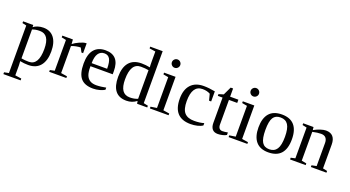

<svg xmlns="http://www.w3.org/2000/svg" viewBox="-58 -1386 4171 2290"><g transform="rotate(20 2027.0 -240.5)"><path d="M74.2 -424.8 22 -437V-459H150.9L151.9 -432.1Q172.4 -449.7 206.8 -460.4Q241.2 -471.2 276.9 -471.2Q364.7 -471.2 412.8 -410.2Q460.9 -349.1 460.9 -234.9Q460.9 -118.2 408.4 -54.2Q356 9.8 256.8 9.8Q201.7 9.8 151.9 -1Q154.8 34.2 154.8 54.2V178.2L234.9 189.9V212.9H16.1V189.9L74.2 178.2ZM373 -234.9Q373 -328.6 342.5 -374.3Q312 -419.9 250 -419.9Q192.9 -419.9 154.8 -403.8V-37.1Q198.2 -28.8 250 -28.8Q373 -28.8 373 -234.9Z M824.2 -471.2V-347.2H803.2L774.9 -400.9Q750.5 -400.9 717 -394.3Q683.6 -387.7 659.2 -377V-34.2L737.8 -22V0H520V-22L578.1 -34.2V-424.8L520 -437V-459H653.8L658.2 -401.9Q687.5 -426.3 737.5 -448.7Q787.6 -471.2 816.9 -471.2Z M960 -231V-222.2Q960 -154.8 974.9 -117.4Q989.7 -80.1 1020.8 -60.5Q1051.8 -41 1102.1 -41Q1128.4 -41 1164.6 -45.4Q1200.7 -49.8 1224.1 -55.2V-27.8Q1200.7 -12.7 1160.4 -1.5Q1120.1 9.8 1078.1 9.8Q971.2 9.8 921.6 -47.9Q872.1 -105.5 872.1 -232.9Q872.1 -353 922.4 -412.1Q972.7 -471.2 1065.9 -471.2Q1242.2 -471.2 1242.2 -271V-231ZM1065.9 -432.1Q1015.1 -432.1 988 -391.1Q960.9 -350.1 960.9 -270H1157.2Q1157.2 -357.4 1134.8 -394.8Q1112.3 -432.1 1065.9 -432.1Z M1629.9 -34.2Q1574.7 9.8 1501 9.8Q1313 9.8 1313 -225.1Q1313 -345.7 1366.2 -408.4Q1419.4 -471.2 1522.9 -471.2Q1575.7 -471.2 1629.9 -460Q1627 -476.1 1627 -541V-660.2L1549.8 -671.9V-693.8H1708V-34.2L1764.6 -22V0H1635.7ZM1400.9 -225.1Q1400.9 -132.3 1432.1 -86.7Q1463.4 -41 1527.8 -41Q1583 -41 1627 -60.1V-422.9Q1583.5 -431.2 1527.8 -431.2Q1400.9 -431.2 1400.9 -225.1Z M1961.9 -608.9Q1961.9 -587.4 1946.3 -571.8Q1930.7 -556.2 1908.7 -556.2Q1887.2 -556.2 1871.6 -571.8Q1856 -587.4 1856 -608.9Q1856 -630.9 1871.6 -646.5Q1887.2 -662.1 1908.7 -662.1Q1930.7 -662.1 1946.3 -646.5Q1961.9 -630.9 1961.9 -608.9ZM1957 -34.2 2035.6 -22V0H1797.9V-22L1876 -34.2V-424.8L1811 -437V-459H1957Z M2467.8 -27.8Q2443.8 -10.3 2401.9 -0.2Q2359.9 9.8 2315.9 9.8Q2092.8 9.8 2092.8 -232.9Q2092.8 -347.7 2149.7 -409.4Q2206.5 -471.2 2312.5 -471.2Q2378.4 -471.2 2456.5 -456.1V-328.1H2429.7L2408.7 -409.2Q2368.2 -432.1 2311.5 -432.1Q2180.7 -432.1 2180.7 -232.9Q2180.7 -129.4 2220.5 -85.2Q2260.3 -41 2343.8 -41Q2415 -41 2467.8 -57.1Z M2661.6 9.8Q2614.7 9.8 2591.6 -18.1Q2568.4 -45.9 2568.4 -96.2V-418H2508.3V-439.9L2569.3 -459L2618.7 -563H2649.4V-459H2754.4V-418H2649.4V-105Q2649.4 -73.2 2663.8 -57.1Q2678.2 -41 2701.7 -41Q2730 -41 2770.5 -48.8V-17.1Q2753.4 -5.4 2721.2 2.2Q2689 9.8 2661.6 9.8Z M2961.4 -608.9Q2961.4 -587.4 2945.8 -571.8Q2930.2 -556.2 2908.2 -556.2Q2886.7 -556.2 2871.1 -571.8Q2855.5 -587.4 2855.5 -608.9Q2855.5 -630.9 2871.1 -646.5Q2886.7 -662.1 2908.2 -662.1Q2930.2 -662.1 2945.8 -646.5Q2961.4 -630.9 2961.4 -608.9ZM2956.5 -34.2 3035.2 -22V0H2797.4V-22L2875.5 -34.2V-424.8L2810.5 -437V-459H2956.5Z M3516.1 -231.9Q3516.1 9.8 3301.3 9.8Q3197.8 9.8 3145 -52.2Q3092.3 -114.3 3092.3 -231.9Q3092.3 -348.1 3145 -409.7Q3197.8 -471.2 3305.2 -471.2Q3409.7 -471.2 3462.9 -410.9Q3516.1 -350.6 3516.1 -231.9ZM3428.2 -231.9Q3428.2 -337.4 3397.5 -384.8Q3366.7 -432.1 3301.3 -432.1Q3237.3 -432.1 3208.7 -386.7Q3180.2 -341.3 3180.2 -231.9Q3180.2 -121.1 3209.2 -75Q3238.3 -28.8 3301.3 -28.8Q3365.7 -28.8 3397 -76.7Q3428.2 -124.5 3428.2 -231.9Z M3712.4 -421.9Q3750 -443.4 3792.5 -457.3Q3835 -471.2 3863.3 -471.2Q3922.9 -471.2 3953.1 -436.5Q3983.4 -401.9 3983.4 -335.9V-34.2L4039.1 -22V0H3841.3V-22L3902.3 -34.2V-327.1Q3902.3 -367.7 3882.6 -390.9Q3862.8 -414.1 3821.3 -414.1Q3777.3 -414.1 3713.4 -399.9V-34.2L3775.4 -22V0H3577.1V-22L3632.3 -34.2V-424.8L3577.1 -437V-459H3708Z"/></g></svg>

Font: Times New Roman
Style: Regular
Weight: 400
Designer: Steve Matteson
Foundry: Ascender Corporation
Version: Version 2.00.3